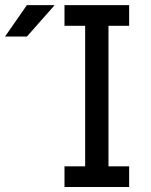

<svg xmlns="http://www.w3.org/2000/svg" viewBox="-20 -743 602 763"><path d="M236.3 -722.7V-640.6H318.4V-82H236.3V0H493.2V-82H411.1V-640.6H493.2V-722.7ZM86.9 -597.7H0L86.9 -722.7H197.3Z"/></svg>

Font: Giphurs
Style: Regular
Weight: 400
Version: Version 2.010